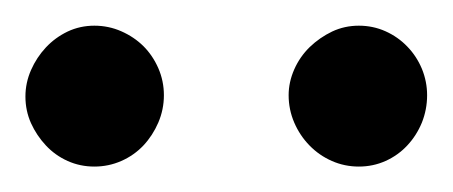

<svg xmlns="http://www.w3.org/2000/svg" viewBox="-20 -716 356 151"><path d="M108.9 -641.1Q108.9 -629.9 104.5 -619.6Q100.1 -609.4 92.8 -601.6Q85.4 -593.8 75.4 -589.4Q65.4 -585 54.2 -585Q43 -585 33.2 -589.4Q23.4 -593.8 16.1 -601.6Q8.8 -609.4 4.4 -619.1Q0 -628.9 0 -640.1Q0 -650.9 4.4 -660.9Q8.8 -670.9 16.1 -678.7Q23.4 -686.5 33.2 -691.2Q43 -695.8 54.2 -695.8Q65.4 -695.8 75.4 -691.4Q85.4 -687 92.8 -679.7Q100.1 -672.4 104.5 -662.4Q108.9 -652.3 108.9 -641.1ZM315.9 -641.1Q315.9 -629.9 311.8 -619.6Q307.6 -609.4 300.3 -601.6Q293 -593.8 283.2 -589.4Q273.4 -585 262.2 -585Q251 -585 241 -589.4Q231 -593.8 223.4 -601.6Q215.8 -609.4 211.4 -619.6Q207 -629.9 207 -641.1Q207 -651.4 211.4 -661.4Q215.8 -671.4 223.6 -679Q231.4 -686.5 241.2 -691.2Q251 -695.8 262.2 -695.8Q273.4 -695.8 283.2 -691.4Q293 -687 300.3 -679.4Q307.6 -671.9 311.8 -661.9Q315.9 -651.9 315.9 -641.1Z"/></svg>

Font: Charis SIL Afr
Style: Regular
Weight: 400
Foundry: SIL International
Version: Version 5.000